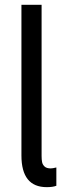

<svg xmlns="http://www.w3.org/2000/svg" viewBox="-20 -772 286 800"><path d="M69.3 -124V-752H153.3V-122.1Q153.3 -107.4 155.3 -96.9Q157.2 -86.4 165.5 -78.4Q173.8 -70.3 191.4 -70.3Q199.2 -70.3 214.8 -74.2V2Q200.2 7.8 174.8 7.8Q69.3 7.8 69.3 -124Z"/></svg>

Font: Reddit Sans A
Style: Regular
Weight: 400
Designer: Stephen Hutchings
Foundry: Reddit
Version: Version 1.013